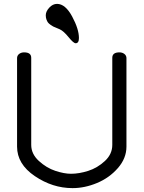

<svg xmlns="http://www.w3.org/2000/svg" viewBox="-20 -970 740 990"><path d="M68 -214V-672Q69 -685 79.5 -692.5Q90 -700 104 -700Q141 -700 141 -672V-223Q141 -176 180.5 -140Q220 -104 265.5 -89Q311 -74 346 -74Q388 -74 435 -89Q482 -104 520.5 -139.5Q559 -175 559 -223V-672Q559 -700 596 -700Q610 -700 620.5 -692.5Q631 -685 632 -672V-214Q632 -154 588 -103.5Q544 -53 480.5 -26.5Q417 0 354 0Q251 0 159.5 -62Q68 -124 68 -214ZM216 -891Q216 -911 234 -930.5Q252 -950 274 -950Q317 -950 352 -885Q387 -820 387 -774Q387 -747 370 -747Q359 -747 333.5 -778.5Q308 -810 288 -819Q284 -821 271.5 -826Q259 -831 254 -833.5Q249 -836 240 -842.5Q231 -849 227 -854.5Q223 -860 219.5 -869.5Q216 -879 216 -891Z"/></svg>

Font: Happy Monkey
Style: Regular
Weight: 400
Version: Version 1.001